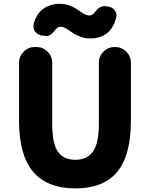

<svg xmlns="http://www.w3.org/2000/svg" viewBox="-20 -996 803 1029"><path d="M383.8 13.7Q233.4 13.7 157.7 -75.2Q82 -164.1 82 -349.6V-659.2Q82 -694.3 106.9 -719.2Q131.8 -744.1 167 -744.1H174.8Q210 -744.1 234.9 -719.2Q259.8 -694.3 259.8 -659.2V-331.1Q259.8 -227.5 290 -183.6Q320.3 -139.6 383.8 -139.6Q447.3 -139.6 478.5 -184.1Q509.8 -228.5 509.8 -331.1V-659.2Q509.8 -694.3 534.7 -719.2Q559.6 -744.1 594.7 -744.1H596.7Q631.8 -744.1 656.7 -719.2Q681.6 -694.3 681.6 -659.2V-349.6Q681.6 -163.1 607.9 -74.7Q534.2 13.7 383.8 13.7ZM462.9 -790Q435.5 -790 409.7 -799.8Q383.8 -809.6 367.7 -821.3Q351.6 -833 335 -842.8Q318.4 -852.5 306.6 -852.5Q289.1 -852.5 279.3 -839.8Q252.9 -802.7 228.5 -802.7Q226.6 -802.7 225.6 -803.7L210 -804.7Q184.6 -806.6 169.9 -825.2Q159.2 -837.9 159.2 -853.5Q159.2 -859.4 160.2 -866.2Q174.8 -921.9 211.9 -948.7Q249 -975.6 300.8 -975.6Q328.1 -975.6 354 -965.8Q379.9 -956.1 395.5 -944.3Q411.1 -932.6 428.2 -922.9Q445.3 -913.1 457 -913.1Q474.6 -913.1 484.4 -925.8Q511.7 -962.9 537.1 -962.9Q538.1 -962.9 540 -962.9L553.7 -961.9Q578.1 -960 593.8 -942.4Q604.5 -928.7 604.5 -914.1Q604.5 -908.2 602.5 -901.4Q574.2 -790 462.9 -790Z"/></svg>

Font: Gen Jyuu GothicX Heavy
Style: Bold
Weight: 900
Designer: [Source Han Sans]
Ryoko NISHIZUKA  (kana & ideographs); Paul D. Hunt (Latin, Greek & Cyrillic); Wenlong ZHANG  (bopomofo
Version: Version 1.002.20150607